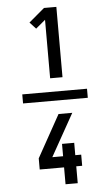

<svg xmlns="http://www.w3.org/2000/svg" viewBox="-65 -890 630 1099"><g transform="rotate(-5 250.0 -340.0)"><path d="M231 -444V-780L176 -734L141 -772L231 -848H302V-444ZM266 168V71H126V7L261 -236H340L204 7H266V-64H336V7H370V71H336V168ZM64 -314V-366H436V-314Z"/></g></svg>

Font: Zed Mono
Style: Regular
Weight: 400
Monospace: yes
Designer: Belleve Invis
Foundry: Belleve Invis
Version: Version 1.0.0; ttfautohint (v1.8.4)